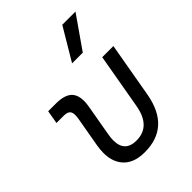

<svg xmlns="http://www.w3.org/2000/svg" viewBox="-227 -913 1040 1040"><g transform="rotate(-45 293.0 -392.5)"><path d="M265.1 9.8Q173.8 9.8 132.8 -45.9Q103.5 -85.4 103.5 -146.5Q103.5 -171.4 108.4 -200.2L138.7 -372.6Q141.1 -387.2 141.1 -398.4Q141.1 -415.5 135.3 -425.3Q125 -440.9 96.2 -440.9H38.6L51.8 -517.6H110.4Q183.1 -517.6 210.4 -483.9Q229 -460.9 229 -419.9Q229 -399.9 224.6 -376L193.8 -200.2Q189.5 -176.3 189.5 -156.7Q189.5 -66.9 278.3 -66.9Q387.2 -66.9 410.2 -200.2L465.8 -517.6H551.3L495.6 -200.2Q458 9.8 265.1 9.8ZM326.7 -609.4 437 -794.9H538.1L408.7 -609.4Z"/></g></svg>

Font: CaskaydiaCove NFP SemiLight
Style: Italic
Weight: 350
Italic angle: -10°
Designer: Aaron Bell
Foundry: Saja Typeworks
Version: Version 2111.001; VTT 6.35;Nerd Fonts 3.1.1